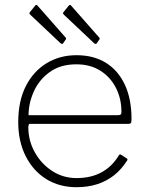

<svg xmlns="http://www.w3.org/2000/svg" viewBox="-20 -770 617 800"><path d="M98 -240Q98 -184 125 -135.5Q152 -87 197.5 -57.5Q243 -28 299 -28Q359 -28 403 -52Q447 -76 474 -121Q477 -126 479.5 -126.5Q482 -127 485 -125L508 -110Q514 -106 509 -100Q486 -64 455 -39.5Q424 -15 385 -2.5Q346 10 299 10Q227 10 172.5 -24Q118 -58 87 -119.5Q56 -181 56 -261Q56 -349 87.5 -411Q119 -473 174 -506.5Q229 -540 299 -540Q370 -540 421 -508.5Q472 -477 500 -417.5Q528 -358 528 -274Q528 -268 527 -261Q526 -254 515 -254H104Q101 -254 99.5 -249.5Q98 -245 98 -240ZM469 -290Q480 -290 483 -293Q486 -296 486 -304Q486 -359 463 -404Q440 -449 398 -475.5Q356 -502 298 -502Q232 -502 187.5 -470Q143 -438 121 -389Q99 -340 99 -290ZM127 -747Q132 -752 136 -747L253 -614Q258 -609 253 -604L244 -591Q242 -587 239 -587Q236 -587 232 -590L108 -707Q103 -712 102.5 -714Q102 -716 105 -720ZM267 -747Q272 -752 276 -747L393 -614Q398 -609 393 -604L384 -591Q382 -587 379 -587Q376 -587 372 -590L248 -707Q243 -712 242.5 -714Q242 -716 245 -720Z"/></svg>

Font: Libre Franklin Thin
Style: Regular
Weight: 100
Designer: Pablo Impallari, Rodrigo Fuenzalida, Nhung Nguyen
Foundry: Impallari Type
Version: Version 3.000